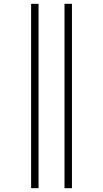

<svg xmlns="http://www.w3.org/2000/svg" viewBox="-20 -843 540 1006"><path d="M318 143V-823H357V143ZM143 143V-823H182V143Z"/></svg>

Font: Iosevka Curly Slab Extralight
Style: Regular
Weight: 200
Monospace: yes
Designer: Belleve Invis
Foundry: Belleve Invis
Version: Version 22.1.2; ttfautohint (v1.8.4)